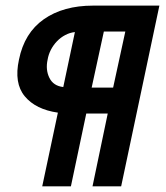

<svg xmlns="http://www.w3.org/2000/svg" viewBox="-20 -657 586 677"><path d="M46.9 -446.8Q65.9 -541 134.5 -589.1Q203.1 -637.2 308.1 -637.2H542L407.2 0H306.2L359.9 -256.8H284.2L230 0H128.9L184.1 -259.8Q106 -271 67.4 -317.4Q28.8 -363.8 46.9 -446.8ZM346.2 -545.9 303.2 -348.1H378.9L421.9 -545.9ZM147.9 -446.8Q140.1 -411.1 154.1 -382.6Q168 -354 203.1 -350.1L244.1 -543.9Q226.1 -542 210 -533.4Q193.8 -524.9 180.9 -511.5Q168 -498 159.4 -481.4Q150.9 -464.8 147.9 -446.8Z"/></svg>

Font: Anonymous Pro
Style: Bold Italic
Weight: 700
Italic angle: -12°
Monospace: yes
Designer: Mark Simonson
Version: Version 1.003